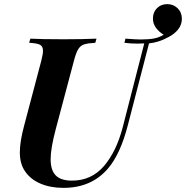

<svg xmlns="http://www.w3.org/2000/svg" viewBox="-20 -895 900 929"><path d="M860 -804Q860 -776 842.5 -753.5Q825 -731 796 -716Q749 -690 701 -685L599 -291Q563 -150 502 -79Q422 14 287 14Q224 14 176 -6.5Q128 -27 102 -65Q76 -101 76 -158Q76 -210 97 -288L180 -602Q188 -634 188 -649Q188 -671 173.5 -678.5Q159 -686 121 -688L127 -708Q178 -705 288 -705Q385 -705 447 -708L441 -688Q404 -686 386.5 -680Q369 -674 358.5 -657Q348 -640 338 -602L250 -271Q225 -177 225 -125Q225 -71 250 -46Q275 -21 328 -21Q422 -21 482.5 -91Q543 -161 574 -280L678 -685L646 -684Q610 -684 582 -688L587 -708Q639 -704 660 -704Q698 -704 723.5 -708.5Q749 -713 772 -727Q750 -740 735 -760Q720 -780 720 -805Q720 -836 739.5 -855.5Q759 -875 789 -875Q819 -875 839.5 -855Q860 -835 860 -804Z"/></svg>

Font: Playfair Display SC
Style: Bold Italic
Weight: 700
Italic angle: -14°
Designer: Claus Eggers Sørensen
Foundry: Claus Eggers Sørensen
Version: Version 1.200; ttfautohint (v1.6)